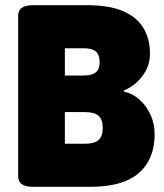

<svg xmlns="http://www.w3.org/2000/svg" viewBox="-20 -720 633 740"><path d="M107 0Q50 0 50 -40V-660Q50 -700 107 -700H314Q402 -700 455.5 -676.5Q509 -653 533.5 -611Q558 -569 558 -513Q558 -465 528.5 -426.5Q499 -388 457 -371L458 -367Q493 -359 519.5 -334.5Q546 -310 561 -276Q576 -242 576 -203Q576 -106 515 -53Q454 0 328 0ZM230 -429H301Q334 -429 349 -441Q364 -453 364 -481Q364 -509 349.5 -521.5Q335 -534 303 -534H230ZM230 -166H308Q344 -166 360 -180.5Q376 -195 376 -227Q376 -259 360 -273.5Q344 -288 308 -288H230Z"/></svg>

Font: Asap Black
Style: Regular
Weight: 900
Designer: Pablo Cosgaya
Foundry: Omnibus-Type
Version: Version 3.001; ttfautohint (v1.8.4.7-5d5b)